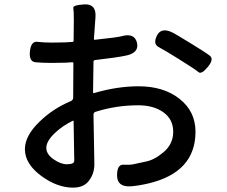

<svg xmlns="http://www.w3.org/2000/svg" viewBox="-20 -819 1040 879"><path d="M314 40Q243 40 171 -12Q94 -68 94 -136Q94 -197 160 -261Q221 -321 304 -356Q315 -361 315 -372L316 -529Q316 -534 311 -534L281 -532Q250 -531 219 -531Q173 -531 142.5 -534Q112 -537 117 -584Q122 -631 151 -627.5Q180 -624 219 -624Q248 -624 277 -625L311 -627Q317 -627 317 -633L318 -726Q318 -769 315.5 -782.5Q313 -796 368 -799Q422 -801 417 -739L410 -641Q410 -636 415 -637Q519 -648 536 -653Q595 -670 607 -624Q618 -578 559 -565Q519 -556 415 -544Q408 -543 408 -536L406 -397Q406 -392 411 -393Q517 -424 614 -424Q728 -424 800 -368Q875 -310 875 -216Q875 -30 659 21Q611 32 577 34Q517 37 516 -14Q515 -66 545 -65Q575 -64 586 -66Q616 -73 646 -79Q685 -86 726 -120Q773 -158 773 -215.5Q773 -273 728 -305Q683 -337 613 -337Q512 -337 417 -307Q408 -304 408 -294L411 -127Q412 -97 412 -67Q412 -22 385 11Q362 40 314 40ZM286 -67Q320 -67 320 -83Q320 -113 319 -143L317 -263Q317 -268 313 -266Q262 -241 227 -206Q192 -171 192 -142Q192 -113 225 -90Q258 -67 286 -67ZM931 -512Q902 -477 888.5 -489Q875 -501 798 -549Q734 -589 706.5 -603.5Q679 -618 699 -657Q719 -696 772 -669Q777 -667 848.5 -623.5Q920 -580 940.5 -564Q961 -548 931 -512Z"/></svg>

Font: Resource Han Rounded JP Medium
Style: Regular
Weight: 500
Designer: Cyano Hao (round all glyphs); Ryoko NISHIZUKA 西塚涼子 (kana, bopomofo & ideographs); Paul D. Hunt (Latin, Greek & Cyrillic)
Foundry: Cyano Hao
Version: 0.990